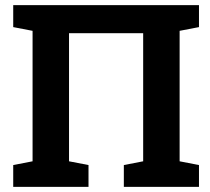

<svg xmlns="http://www.w3.org/2000/svg" viewBox="-20 -731 822 751"><path d="M31.7 0V-85.4L107.4 -100.1V-610.4L31.7 -625V-710.9H758.3V-625L682.6 -610.4V-100.1L758.3 -85.4V0H464.4V-85.4L540 -100.1V-601.1H250V-100.1L326.2 -85.4V0Z"/></svg>

Font: Robotiche
Style: Bold
Weight: 700
Designer: Google
Version: Version 2.001